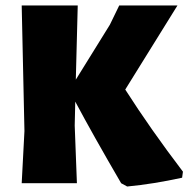

<svg xmlns="http://www.w3.org/2000/svg" viewBox="-20 -667 690 699"><path d="M263 -647 256 -377 380 -577 414 -647H626L436 -341Q528 -197 646 -42L643 -20Q538 3 443 12L421 0Q319 -175 254 -297L252 -210L260 0H59L69 -190L59 -647Z"/></svg>

Font: Alegreya Sans SC Black
Style: Regular
Weight: 900
Designer: Juan Pablo del Peral
Foundry: Huerta Tipografica
Version: Version 2.007